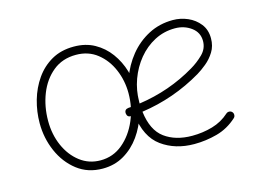

<svg xmlns="http://www.w3.org/2000/svg" viewBox="-75 -643 1089 791"><g transform="rotate(-15 469.0 -247.5)"><path d="M850.1 -50.8Q811.5 -15.6 763.7 -2.7Q715.8 10.3 666.5 10.3Q585.4 10.3 527.8 -31.5Q470.2 -73.2 458.5 -169.4Q451.7 -168.9 444.3 -168.5Q427.2 -167.5 425.3 -185.1Q424.3 -202.1 441.9 -204.1Q449.2 -204.6 456.1 -205.1Q456.1 -210 456.1 -214.8Q456.1 -269.5 474.4 -321.5Q492.7 -373.5 526.6 -415.3Q560.5 -457 607.7 -481.7Q654.8 -506.3 711.9 -506.3Q744.6 -506.3 774.9 -493.2Q805.2 -480 825 -454.8Q844.7 -429.7 844.7 -393.1Q844.7 -360.4 829.3 -335.7Q814 -311 792.5 -293.5Q771 -275.9 752.9 -265.1Q632.3 -193.8 493.7 -173.8Q503.4 -92.8 549.8 -58.8Q596.2 -24.9 666.5 -24.9Q711.9 -24.9 753.2 -36.9Q794.4 -48.8 825.7 -77.1Q831.1 -82 838.6 -81.8Q846.2 -81.5 851.1 -76.2Q856 -70.8 855.7 -63.2Q855.5 -55.7 850.1 -50.8ZM711.4 -471.2Q664.1 -471.2 624 -450.2Q584 -429.2 554.2 -393.1Q524.4 -356.9 507.8 -311.3Q491.2 -265.6 491.2 -216.3Q491.2 -212.9 491.2 -209.5Q623 -228.5 733.4 -294.4Q761.7 -311 785.9 -334.7Q810.1 -358.4 810.1 -391.1Q810.1 -427.7 780.3 -449.5Q750.5 -471.2 711.4 -471.2ZM289.1 -506.3Q339.4 -506.3 377.4 -485.1Q415.5 -463.9 441.4 -428.5Q467.3 -393.1 480.2 -349.9Q493.2 -306.6 493.2 -262.7Q493.2 -213.9 478.5 -165.3Q463.9 -116.7 435.8 -77.1Q407.7 -37.6 367.4 -13.7Q327.1 10.3 275.9 10.3Q212.9 10.3 167.2 -25.1Q121.6 -60.5 96.9 -117.2Q72.3 -173.8 72.3 -237.3Q72.3 -286.6 85.9 -334.5Q99.6 -382.3 126.7 -421.1Q153.8 -460 194.3 -483.2Q234.9 -506.3 289.1 -506.3ZM289.1 -471.2Q231 -471.2 190.7 -438.2Q150.4 -405.3 129.4 -352.1Q108.4 -298.8 108.4 -237.3Q108.4 -179.7 129.6 -131.3Q150.9 -83 188.7 -54Q226.6 -24.9 275.9 -24.9Q329.6 -24.9 370.6 -59.1Q411.6 -93.3 434.8 -147.7Q458 -202.1 458 -262.7Q458 -316.4 437.7 -364Q417.5 -411.6 379.6 -441.4Q341.8 -471.2 289.1 -471.2Z"/></g></svg>

Font: Mikhak ExtraLight
Style: Regular
Weight: 200
Designer: Amin Abedi
Version: Version 3.3